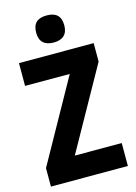

<svg xmlns="http://www.w3.org/2000/svg" viewBox="-137 -1003 759 1075"><g transform="rotate(-15 242.5 -466.0)"><path d="M245 -932C192 -932 163 -909 163 -853C163 -799 194 -775 245 -775C295 -775 326 -799 326 -853C326 -908 297 -932 245 -932ZM466 0V-133H194L459 -607V-714H26V-582H285L20 -107V0Z"/></g></svg>

Font: Noto Sans Malayalam Condensed ExtraBold
Style: Regular
Weight: 800
Width: 3
Designer: Jelle Bosma - Monotype Design Team
Foundry: Monotype Imaging Inc.
Version: Version 2.104